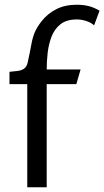

<svg xmlns="http://www.w3.org/2000/svg" viewBox="-20 -790 440 810"><path d="M303 -770Q331 -770 353.5 -764.5Q376 -759 400 -745L377 -683Q364 -695 343.5 -701.5Q323 -708 305 -708Q261 -708 235.5 -688Q210 -668 197.5 -635.5Q185 -603 181 -566.5Q177 -530 177 -497H320L302 -435H177V0H95V-435H20V-487Q36 -489 52.5 -490.5Q69 -492 81 -500Q93 -508 97 -527Q107 -573 112 -601.5Q117 -630 126 -652Q135 -674 155 -700Q180 -732 217 -751Q254 -770 303 -770Z"/></svg>

Font: Rosario Light Light
Style: Regular
Weight: 300
Version: Version 1.101; ttfautohint (v1.8.1.43-b0c9)